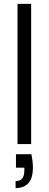

<svg xmlns="http://www.w3.org/2000/svg" viewBox="-20 -740 250 986"><path d="M70 0V-720H140V0ZM60 226V190Q84 190 94.5 176Q105 162 105 135V121H62V52H141Q145 70 147 87.5Q149 105 149 119Q149 177 125 201.5Q101 226 60 226Z"/></svg>

Font: DM Sans 24pt Light
Style: Regular
Weight: 300
Designer: Colophon Foundry, Jonny Pinhorn
Foundry: Colophon Foundry
Version: Version 4.004;gftools[0.9.30]